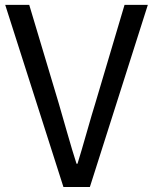

<svg xmlns="http://www.w3.org/2000/svg" viewBox="-20 -753 615 773"><path d="M235.4 0 1 -733.4H97.7L216.8 -335.9Q226.6 -302.7 249.5 -222.2Q272.5 -141.6 288.1 -93.8H292Q306.6 -140.6 329.1 -219.7Q351.6 -298.8 363.3 -335.9L481.4 -733.4H575.2L341.8 0Z"/></svg>

Font: Gen Shin Gothic Regular
Style: Regular
Weight: 400
Designer: [Source Han Sans]
Ryoko NISHIZUKA  (kana & ideographs); Paul D. Hunt (Latin, Greek & Cyrillic); Wenlong ZHANG  (bopomofo
Version: Version 1.002.20150607